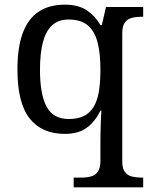

<svg xmlns="http://www.w3.org/2000/svg" viewBox="-20 -566 654 826"><path d="M297 240V198H330Q353 198 371.5 193Q390 188 401 172.5Q412 157 412 126V40Q412 24 412.5 -0.5Q413 -25 414 -50Q415 -75 416 -90H412Q390 -44 354 -17Q318 10 259 10Q160 10 107.5 -56.5Q55 -123 55 -267Q55 -364 78.5 -425.5Q102 -487 147.5 -516.5Q193 -546 259 -546Q317 -546 353.5 -521.5Q390 -497 412 -458H418L436 -536H596V-494H588Q566 -494 547 -489Q528 -484 517 -469Q506 -454 506 -422V130Q506 159 517.5 174Q529 189 547.5 193.5Q566 198 588 198H596V240ZM276 -54Q315 -54 341 -67Q367 -80 383 -106.5Q399 -133 405.5 -173Q412 -213 412 -267Q412 -337 399.5 -384.5Q387 -432 357.5 -457Q328 -482 275 -482Q231 -482 204 -457Q177 -432 164.5 -384Q152 -336 152 -266Q152 -160 180.5 -107Q209 -54 276 -54Z"/></svg>

Font: Noto Serif Sinhala
Style: Regular
Weight: 400
Designer: Jelle Bosma - Monotype Design Team
Foundry: Monotype Imaging Inc.
Version: Version 2.006